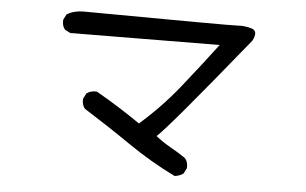

<svg xmlns="http://www.w3.org/2000/svg" viewBox="-44 -635 1088 682"><g transform="rotate(5 500.0 -294.0)"><path d="M600.6 -17.6Q512.7 -60.5 429.7 -117.7Q346.7 -174.8 262.7 -227.5Q251 -241.2 252.9 -262.7L262.7 -282.2Q278.3 -293.9 299.8 -292Q340.8 -268.6 379.9 -244.1Q418.9 -219.7 458 -192.4Q534.2 -258.8 596.7 -336.9Q659.2 -415 719.7 -495.1L187.5 -491.2L168 -501Q156.2 -514.6 158.2 -536.1L168 -555.7Q193.4 -571.3 226.6 -571.3Q749 -567.4 775.9 -569.3Q802.7 -571.3 827.6 -563.5Q852.5 -555.7 834 -520.5Q559.6 -182.6 524.4 -153.3Q551.8 -131.8 579.1 -116.7Q606.4 -101.6 631.8 -84Q643.6 -70.3 641.6 -48.8L631.8 -29.3Q618.2 -19.5 600.6 -17.6Z"/></g></svg>

Font: JasonHandwriting2
Style: Regular
Weight: 400
Version: Version 1.05.10